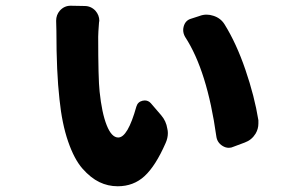

<svg xmlns="http://www.w3.org/2000/svg" viewBox="-20 -606 1040 673"><path d="M176.8 -533.2Q176.8 -553.7 189.5 -568.4Q205.1 -585.9 227.5 -585.9L276.4 -585Q298.8 -585 314.5 -568.4Q328.1 -552.7 328.1 -533.2Q328.1 -530.3 327.1 -527.3Q324.2 -490.2 324.2 -477.5Q324.2 -329.1 329.1 -285.2Q336.9 -210 354 -167Q371.1 -124 394.5 -124Q427.7 -124 458 -232.4Q462.9 -249 479.5 -252.9Q483.4 -253.9 487.3 -253.9Q500 -253.9 508.8 -244.1L544.9 -202.1Q562.5 -181.6 566.4 -155.3Q568.4 -147.5 568.4 -139.6Q568.4 -122.1 560.5 -104.5Q525.4 -24.4 486.8 11.2Q448.2 46.9 392.6 46.9Q358.4 46.9 328.1 32.2Q297.9 17.6 269 -15.1Q240.2 -47.9 218.8 -109.9Q197.3 -171.9 188.5 -257.8Q177.7 -352.5 177.7 -498ZM628.9 -476.6Q622.1 -488.3 622.1 -501Q622.1 -506.8 624 -513.7Q629.9 -534.2 648.4 -540L678.7 -549.8Q691.4 -554.7 704.1 -554.7Q715.8 -554.7 727.5 -550.8Q752.9 -543 766.6 -521.5Q808.6 -454.1 840.3 -361.3Q872.1 -268.6 885.7 -184.6Q885.7 -178.7 885.7 -172.9Q885.7 -154.3 876 -137.7Q862.3 -115.2 837.9 -106.4L798.8 -91.8Q791 -87.9 782.2 -87.9Q770.5 -87.9 759.8 -94.7Q741.2 -106.4 738.3 -127.9Q706.1 -358.4 628.9 -476.6Z"/></svg>

Font: Gen Jyuu Gothic Heavy
Style: Bold
Weight: 900
Designer: [Source Han Sans]
Ryoko NISHIZUKA  (kana & ideographs); Paul D. Hunt (Latin, Greek & Cyrillic); Wenlong ZHANG  (bopomofo
Version: Version 1.002.20150607